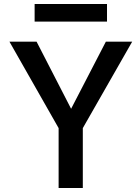

<svg xmlns="http://www.w3.org/2000/svg" viewBox="-20 -940 703 961"><path d="M153.3 -832V-919.9H515.6V-832ZM335.9 -395.5 509.8 -731.4H641.6L394.5 -298.8V1H273.4V-298.8L27.3 -731.4H163.1Z"/></svg>

Font: Gen Shin Gothic Medium
Style: Regular
Weight: 500
Designer: [Source Han Sans]
Ryoko NISHIZUKA  (kana & ideographs); Paul D. Hunt (Latin, Greek & Cyrillic); Wenlong ZHANG  (bopomofo
Version: Version 1.002.20150607